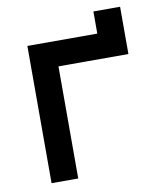

<svg xmlns="http://www.w3.org/2000/svg" viewBox="-76 -714 647 775"><g transform="rotate(-10 247.5 -326.5)"><path d="M359.4 -653.3H468.8V-459.5H182.1V0H72.8V-562.5H359.4Z"/></g></svg>

Font: Manrope3 Semibold
Style: Regular
Weight: 600
Width: 4
Designer: Mikhail Sharanda
Foundry: Mikhail Sharanda
Version: Version 3.000;PS 003.000;hotconv 1.0.88;makeotf.lib2.5.64775